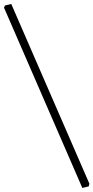

<svg xmlns="http://www.w3.org/2000/svg" viewBox="-37 -742 464 954"><path d="M372.1 191.9 -17.1 -704.1 -12.2 -714.8 19 -722.2 407.2 170.9 403.8 184.1Z"/></svg>

Font: Aref Ruqaa
Style: Regular
Weight: 400
Designer: Abdullah Aref
Version: Version 1.002